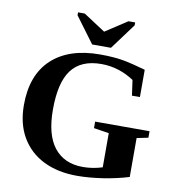

<svg xmlns="http://www.w3.org/2000/svg" viewBox="-93 -950 964 1046"><g transform="rotate(10 388.5 -427.0)"><path d="M687 -34 688 -32Q623 -12 547 0Q468 12 403 12Q296 12 217 -27Q138 -66 94 -141Q51 -215 51 -318Q51 -484 145 -572Q240 -661 413 -661Q456 -661 490 -658Q525 -655 555 -649Q591 -642 666 -621V-470H622L610 -555Q569 -582 525 -596Q478 -611 429 -611Q316 -611 263 -540Q211 -470 211 -321Q211 -182 266 -112Q322 -41 425 -41Q480 -41 533 -58V-247L449 -260V-296H750V-260L687 -247ZM570 -866V-850L464 -707H360L254 -850V-866H291L412 -787L533 -866Z"/></g></svg>

Font: Libra Serif Modern
Style: Bold
Weight: 700
Designer: Stefan Peev, Context Ltd
Foundry: Ascender Corporation
Version: Version 1.000